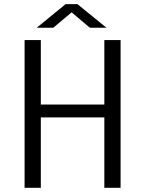

<svg xmlns="http://www.w3.org/2000/svg" viewBox="-20 -890 690 910"><path d="M96.5 0V-700H173.5V-394.5H474.5V-700H551.5V0H474.5V-333.5H173.5V0ZM154 -758.5 291 -870.5H347L484.5 -758.5H406L319.5 -831.5L232.5 -758.5Z"/></svg>

Font: Trispace Light
Style: Regular
Weight: 300
Designer: Tyler Finck
Foundry: Etcetera Type Company
Version: Version 1.210; ttfautohint (v1.8.3)